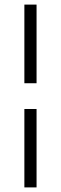

<svg xmlns="http://www.w3.org/2000/svg" viewBox="-20 -707 265 835"><path d="M86 -687H139V-345H86ZM86 -233H139V108H86Z"/></svg>

Font: Rasa Light
Style: Regular
Weight: 300
Designer: Anna Giedrys (Yrsa+Rasa design), David Brezina (Yrsa art-direction, Rasa art-direction, design)
Foundry: Rosetta Type Foundry
Version: Version 2.004